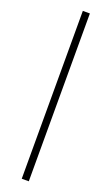

<svg xmlns="http://www.w3.org/2000/svg" viewBox="-189 -784 625 1075"><g transform="rotate(20 123.5 -246.0)"><path d="M102.5 254V-746H144.5V254Z"/></g></svg>

Font: Newsreader 14pt Light
Style: Regular
Weight: 300
Designer: Hugues Gentile
Foundry: Production Type
Version: Version 1.003